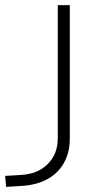

<svg xmlns="http://www.w3.org/2000/svg" viewBox="-26 -725 408 751"><path d="M-2 6 -6 -37 60 -41Q103 -44 134 -62.5Q165 -81 182.5 -112Q200 -143 200 -185V-705H247V-183Q247 -129 224.5 -88.5Q202 -48 160.5 -25Q119 -2 63 2Z"/></svg>

Font: Nunito Sans 10pt SemiExpanded ExtraLight
Style: Regular
Weight: 250
Width: 6
Designer: Vernon Adams
Foundry: Vernon Adams
Version: Version 3.101;gftools[0.9.27]